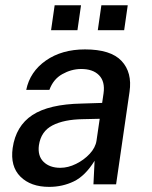

<svg xmlns="http://www.w3.org/2000/svg" viewBox="-20 -720 593 750"><path d="M172 10Q100 10 59.8 -30Q19.5 -70 29.5 -142Q42 -228 106.5 -270.5Q171 -313 299.5 -315.5L379 -318L384.5 -355.5Q391 -401.5 366.8 -426.2Q342.5 -451 295.5 -450.5Q258 -450 223 -430.2Q188 -410.5 173 -369H82.5Q97 -440 159.2 -483.5Q221.5 -527 312 -527Q412.5 -527 454.8 -482Q497 -437 486 -361.5L433.5 0H345L349.5 -92Q313 -33 268.5 -11.5Q224 10 172 10ZM215.5 -64.5Q246 -64.5 277 -79.8Q308 -95 330.5 -119.2Q353 -143.5 357 -170.5L369.5 -256L304.5 -254.5Q230 -253.5 185 -230.2Q140 -207 132 -152.5Q126.5 -111 150.2 -87.8Q174 -64.5 215.5 -64.5ZM362 -602 376 -699.5H479L465 -602ZM179.5 -602 193.5 -699.5H296.5L282.5 -602Z"/></svg>

Font: Public Sans Medium
Style: Italic
Weight: 500
Italic angle: -8°
Designer: The Public Sans project authors (U.S. Web Design System). Libre Franklin designed by Pablo Impallari and Rodrigo Fuenzal
Version: Version 1.007; ttfautohint (v1.8.1) -l 8 -r 50 -G 200 -x 14 